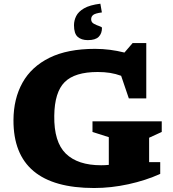

<svg xmlns="http://www.w3.org/2000/svg" viewBox="-20 -978 914 1012"><path d="M766 -123.5H824.5V-61.5Q748.5 -27 657 -7Q565.5 13 476 13Q49.5 13 51 -345Q51.5 -457.5 98.5 -542Q145.5 -626.5 240.8 -673.5Q336 -720.5 481 -720.5Q521 -720.5 559.5 -715.5Q598 -710.5 636 -701L679 -751H751V-459.5H659L618.5 -578.5Q590 -589 560 -593.8Q530 -598.5 495 -598.5Q374 -598.5 320.8 -545.2Q267.5 -492 266 -368Q264 -229.5 327 -168.2Q390 -107 513 -107Q534.5 -107 553.5 -109V-255L467.5 -282.5V-338.5H832.5V-282.5L766 -252ZM517.5 -831Q517.5 -801.5 500.2 -784Q483 -766.5 443 -766.5Q409 -766.5 389.5 -783.8Q370 -801 370 -845Q370 -870 381.5 -893.2Q393 -916.5 423 -934Q453 -951.5 509 -958.5L517 -912.5Q482.5 -908 471.5 -899.5Q460.5 -891 460.5 -876.5Q460.5 -860.5 474.8 -852.8Q489 -845 503.2 -840.5Q517.5 -836 517.5 -831Z"/></svg>

Font: Newsreader 6pt
Style: Bold
Weight: 700
Designer: Hugues Gentile
Foundry: Production Type
Version: Version 1.003; ttfautohint (v1.8.3)